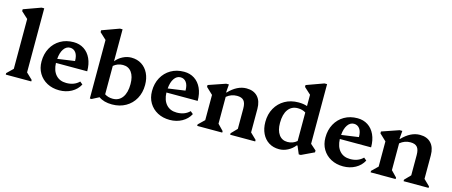

<svg xmlns="http://www.w3.org/2000/svg" viewBox="-47 -1368 4671 1986"><g transform="rotate(15 2288.0 -375.5)"><path d="M33 0V-16L98 -79V-613L27 -678V-698L212 -765H240V-79L306 -16V0Z M608 14Q534 14 477 -16.5Q420 -47 387.5 -101.5Q355 -156 355 -227Q355 -309 389.5 -372Q424 -435 485 -470.5Q546 -506 626 -506Q689 -506 737 -475Q785 -444 811.5 -386.5Q838 -329 838 -251H503Q506 -169 547 -123.5Q588 -78 659 -78Q744 -78 796 -130L825 -106Q796 -50 738 -18Q680 14 608 14ZM605 -441Q564 -441 537 -401.5Q510 -362 505 -295L689 -321Q689 -380 666 -410.5Q643 -441 605 -441Z M937 14V-613L867 -678V-698L1051 -765H1079V-423Q1109 -461 1153.5 -483.5Q1198 -506 1244 -506Q1307 -506 1354 -476Q1401 -446 1427 -392.5Q1453 -339 1453 -269Q1453 -186 1417.5 -122Q1382 -58 1318.5 -22Q1255 14 1173 14Q1085 14 1031 -25L956 14ZM1180 -410Q1122 -410 1079 -373V-69Q1116 -45 1165 -45Q1231 -45 1268 -96Q1305 -147 1305 -239Q1305 -320 1272 -365Q1239 -410 1180 -410Z M1791 14Q1717 14 1660 -16.5Q1603 -47 1570.5 -101.5Q1538 -156 1538 -227Q1538 -309 1572.5 -372Q1607 -435 1668 -470.5Q1729 -506 1809 -506Q1872 -506 1920 -475Q1968 -444 1994.5 -386.5Q2021 -329 2021 -251H1686Q1689 -169 1730 -123.5Q1771 -78 1842 -78Q1927 -78 1979 -130L2008 -106Q1979 -50 1921 -18Q1863 14 1791 14ZM1788 -441Q1747 -441 1720 -401.5Q1693 -362 1688 -295L1872 -321Q1872 -380 1849 -410.5Q1826 -441 1788 -441Z M2083 0V-16L2148 -79V-349L2077 -416V-436L2260 -499H2289L2282 -412H2287Q2378 -507 2477 -507Q2554 -507 2596.5 -461Q2639 -415 2639 -331V-79L2704 -16V0H2436V-16L2497 -79V-296Q2497 -355 2474.5 -381Q2452 -407 2402 -407Q2339 -407 2290 -366V-79L2351 -16V0Z M2962 14Q2899 14 2852 -15.5Q2805 -45 2779 -98.5Q2753 -152 2753 -223Q2753 -306 2789 -370Q2825 -434 2888 -470Q2951 -506 3034 -506Q3088 -506 3127 -492V-613L3056 -678V-698L3241 -765H3269V-126L3331 -71V-51L3196 13H3174L3138 -72H3130Q3100 -33 3055 -9.5Q3010 14 2962 14ZM2902 -252Q2902 -172 2935 -126.5Q2968 -81 3027 -81Q3085 -81 3127 -118V-423Q3091 -446 3042 -446Q2976 -446 2939 -395.5Q2902 -345 2902 -252Z M3648 14Q3574 14 3517 -16.5Q3460 -47 3427.5 -101.5Q3395 -156 3395 -227Q3395 -309 3429.5 -372Q3464 -435 3525 -470.5Q3586 -506 3666 -506Q3729 -506 3777 -475Q3825 -444 3851.5 -386.5Q3878 -329 3878 -251H3543Q3546 -169 3587 -123.5Q3628 -78 3699 -78Q3784 -78 3836 -130L3865 -106Q3836 -50 3778 -18Q3720 14 3648 14ZM3645 -441Q3604 -441 3577 -401.5Q3550 -362 3545 -295L3729 -321Q3729 -380 3706 -410.5Q3683 -441 3645 -441Z M3940 0V-16L4005 -79V-349L3934 -416V-436L4117 -499H4146L4139 -412H4144Q4235 -507 4334 -507Q4411 -507 4453.5 -461Q4496 -415 4496 -331V-79L4561 -16V0H4293V-16L4354 -79V-296Q4354 -355 4331.5 -381Q4309 -407 4259 -407Q4196 -407 4147 -366V-79L4208 -16V0Z"/></g></svg>

Font: Platypi SemiBold
Style: Regular
Weight: 600
Designer: David Sargent
Foundry: Bolt Cutter Type
Version: Version 1.200; ttfautohint (v1.8.4.7-5d5b)